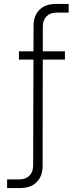

<svg xmlns="http://www.w3.org/2000/svg" viewBox="-20 -750 385 973"><path d="M76 -448V-490H309V-448ZM16 203V159H78Q111 159 129.5 140Q148 121 148 87L150 -617Q150 -671 180 -700.5Q210 -730 263 -730H328V-686H267Q234 -686 215.5 -667Q197 -648 197 -614L196 90Q196 143 166 173Q136 203 82 203Z"/></svg>

Font: MuseoModerno Thin ExtraLight
Style: Regular
Weight: 250
Version: Version 1.002